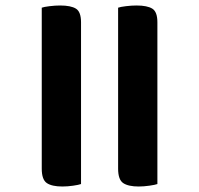

<svg xmlns="http://www.w3.org/2000/svg" viewBox="-20 -669 725 699"><path d="M132 -641Q140 -644 160.5 -646.5Q181 -649 199 -649Q238 -649 256.5 -637.5Q275 -626 275 -588V1Q267 4 246.5 7Q226 10 207 10Q169 10 150.5 -2.5Q132 -15 132 -55ZM410 -641Q418 -644 438.5 -646.5Q459 -649 477 -649Q516 -649 534.5 -637.5Q553 -626 553 -588V1Q545 4 524 7Q503 10 485 10Q447 10 428.5 -2.5Q410 -15 410 -55Z"/></svg>

Font: Baloo 2
Style: Bold
Weight: 700
Designer: Sarang Kulkarni and Ek Type
Foundry: Ek Type
Version: Version 1.640;hotconv 1.0.111;makeotfexe 2.5.65597; ttfautoh